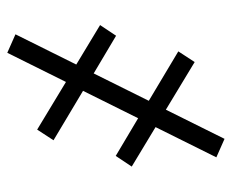

<svg xmlns="http://www.w3.org/2000/svg" viewBox="-76 -422 651 540"><g transform="rotate(90 250.0 -152.5)"><path d="M129 153 77 130 162 -41 51 -108 81 -153 187 -90 264 -245 125 -328 155 -374 289 -293 371 -458 423 -435 338 -264 449 -197 419 -152 313 -215 236 -60 375 23 345 69 211 -12Z"/></g></svg>

Font: Iosevka Light
Style: Regular
Weight: 300
Monospace: yes
Designer: Belleve Invis
Foundry: Belleve Invis
Version: Version 32.5.0; ttfautohint (v1.8.4)